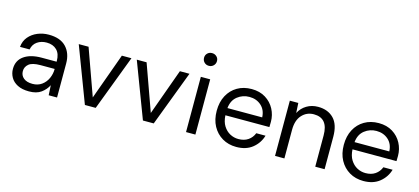

<svg xmlns="http://www.w3.org/2000/svg" viewBox="-59 -1187 3632 1665"><g transform="rotate(15 1756.5 -354.0)"><path d="M234 12Q172 12 131 -9Q90 -30 70 -65Q50 -100 50 -141Q50 -217 108 -258Q166 -299 266 -299H400V-305Q400 -370 366 -403.5Q332 -437 275 -437Q226 -437 190.5 -412.5Q155 -388 146 -341H60Q65 -395 96.5 -432Q128 -469 175 -488.5Q222 -508 275 -508Q379 -508 431.5 -452.5Q484 -397 484 -305V0H409L404 -89Q383 -47 342.5 -17.5Q302 12 234 12ZM247 -59Q295 -59 329.5 -84Q364 -109 382 -149Q400 -189 400 -233V-234H273Q199 -234 168.5 -208.5Q138 -183 138 -145Q138 -106 166.5 -82.5Q195 -59 247 -59Z M734 0 546 -496H634L783 -81L933 -496H1019L831 0Z M1255 0 1067 -496H1155L1304 -81L1454 -496H1540L1352 0Z M1684 -606Q1659 -606 1642.5 -622.5Q1626 -639 1626 -664Q1626 -688 1642.5 -704Q1659 -720 1684 -720Q1708 -720 1725 -704Q1742 -688 1742 -664Q1742 -639 1725 -622.5Q1708 -606 1684 -606ZM1642 0V-496H1726V0Z M2095 12Q2024 12 1969 -20.5Q1914 -53 1882.5 -111Q1851 -169 1851 -248Q1851 -326 1882 -384.5Q1913 -443 1968.5 -475.5Q2024 -508 2097 -508Q2169 -508 2221.5 -475.5Q2274 -443 2302 -390Q2330 -337 2330 -276Q2330 -265 2329.5 -254Q2329 -243 2329 -229H1934Q1937 -172 1960.5 -134.5Q1984 -97 2019.5 -78Q2055 -59 2095 -59Q2147 -59 2182 -83Q2217 -107 2233 -148H2316Q2296 -79 2239.5 -33.5Q2183 12 2095 12ZM2095 -437Q2035 -437 1988.5 -400.5Q1942 -364 1935 -294H2247Q2244 -361 2201 -399Q2158 -437 2095 -437Z M2441 0V-496H2517L2522 -407Q2546 -454 2591 -481Q2636 -508 2693 -508Q2781 -508 2833.5 -454.5Q2886 -401 2886 -290V0H2802V-281Q2802 -436 2674 -436Q2610 -436 2567.5 -389.5Q2525 -343 2525 -257V0Z M3236 12Q3165 12 3110 -20.5Q3055 -53 3023.5 -111Q2992 -169 2992 -248Q2992 -326 3023 -384.5Q3054 -443 3109.5 -475.5Q3165 -508 3238 -508Q3310 -508 3362.5 -475.5Q3415 -443 3443 -390Q3471 -337 3471 -276Q3471 -265 3470.5 -254Q3470 -243 3470 -229H3075Q3078 -172 3101.5 -134.5Q3125 -97 3160.5 -78Q3196 -59 3236 -59Q3288 -59 3323 -83Q3358 -107 3374 -148H3457Q3437 -79 3380.5 -33.5Q3324 12 3236 12ZM3236 -437Q3176 -437 3129.5 -400.5Q3083 -364 3076 -294H3388Q3385 -361 3342 -399Q3299 -437 3236 -437Z"/></g></svg>

Font: DeepMind Sans
Style: Regular
Weight: 400
Designer: Jonny Pinhorn / Modifications: Colophon Foundry
Foundry: Colophon Foundry
Version: Version 1.002; ttfautohint (v1.8.2)